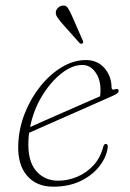

<svg xmlns="http://www.w3.org/2000/svg" viewBox="-20 -678 478 705"><path d="M375.5 -136.5Q371 -101 345.2 -67.8Q319.5 -34.5 276.2 -13.5Q233 7.5 175.5 7.5Q113.5 7.5 78.8 -33.5Q44 -74.5 47 -148.5Q49.5 -208.5 71.8 -263.8Q94 -319 129.5 -362.8Q165 -406.5 208 -432Q251 -457.5 295 -457.5Q338.5 -457.5 364 -427.5Q389.5 -397.5 389.5 -357.5Q389.5 -346 402 -350Q415.5 -354.5 415.5 -344Q415.5 -339.5 410.8 -335.5Q406 -331.5 391.5 -325Q373 -317 341.2 -302.8Q309.5 -288.5 271.8 -272Q234 -255.5 197.2 -239.2Q160.5 -223 131 -210Q101.5 -197 87 -190.5Q85 -177.5 84.5 -164.5Q80.5 -89 111.5 -51.8Q142.5 -14.5 194 -14.5Q228.5 -14.5 262.5 -28.5Q296.5 -42.5 322.5 -70.2Q348.5 -98 359 -139Q361.5 -149.5 368.5 -149.5Q377 -149.5 375.5 -136.5ZM282 -439.5Q245.5 -439.5 206 -408.8Q166.5 -378 134.8 -326.2Q103 -274.5 90.5 -211.5Q109 -220 141.2 -234Q173.5 -248 211.2 -264.8Q249 -281.5 285 -297.2Q321 -313 347.5 -324.5Q349 -333 349 -348.5Q349 -387 330 -413.2Q311 -439.5 282 -439.5ZM243.5 -621.5 284 -529Q288 -522 282.5 -518.5Q277.5 -515.5 272.5 -519.5L204 -596.5Q196 -606.5 190 -615.5Q184 -624.5 185 -634Q186 -642.5 193.2 -649.5Q200.5 -656.5 210 -657.5Q222.5 -659 229 -649Q235.5 -639 243.5 -621.5Z"/></svg>

Font: Fraunces 9pt Thin
Style: Italic
Weight: 100
Italic angle: -16°
Version: Version 1.000;[b76b70a41]